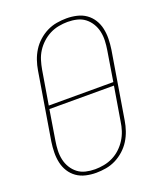

<svg xmlns="http://www.w3.org/2000/svg" viewBox="-139 -831 778 928"><g transform="rotate(-20 250.0 -367.5)"><path d="M195 8Q168 8 142 2Q116 -4 95.5 -18.5Q75 -33 61.5 -54.5Q48 -76 42.5 -101.5Q37 -127 37.5 -154Q38 -181 42 -208L99 -553Q103 -578 111.5 -603Q120 -628 134 -650.5Q148 -673 168.5 -691.5Q189 -710 213 -722Q237 -734 263 -738.5Q289 -743 314 -743Q341 -743 367 -737Q393 -731 413.5 -716.5Q434 -702 447.5 -680.5Q461 -659 466.5 -633.5Q472 -608 471.5 -581Q471 -554 467 -527L410 -182Q406 -157 397.5 -132Q389 -107 375 -84.5Q361 -62 340.5 -43.5Q320 -25 296 -13Q272 -1 246 3.5Q220 8 195 8ZM90 -376H422L447 -530Q451 -554 452 -578Q453 -602 448 -625Q443 -648 431 -667.5Q419 -687 401.5 -700.5Q384 -714 361 -719.5Q338 -725 313 -725Q291 -725 267 -720.5Q243 -716 221.5 -705Q200 -694 181.5 -677Q163 -660 150 -639.5Q137 -619 130 -596Q123 -573 119 -550ZM196 -10Q218 -10 242 -14.5Q266 -19 288 -30Q310 -41 328 -58Q346 -75 359 -95.5Q372 -116 379.5 -139Q387 -162 390 -185L419 -359H87L62 -205Q58 -181 57 -157Q56 -133 61 -110Q66 -87 78 -67.5Q90 -48 107.5 -34.5Q125 -21 148 -15.5Q171 -10 196 -10Z"/></g></svg>

Font: Iosevka Thin
Style: Italic
Weight: 100
Italic angle: -9°
Monospace: yes
Designer: Belleve Invis
Foundry: Belleve Invis
Version: Version 32.5.0; ttfautohint (v1.8.4)